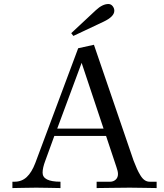

<svg xmlns="http://www.w3.org/2000/svg" viewBox="-20 -954 833 975"><path d="M341.8 -785.6 466.8 -902.3Q500.5 -933.6 530.3 -933.6Q543.5 -933.6 552 -922.9Q560.5 -912.1 560.5 -899.4Q560.5 -869.6 505.9 -843.8L352.5 -771.5ZM43 1V-31.2H53.7Q90.3 -31.2 115.7 -54.9Q141.1 -78.6 159.2 -126L377 -709L457 -726.6L658.2 -138.7Q668.9 -111.8 675.5 -96.7Q682.1 -81.5 692.6 -64.2Q703.1 -46.9 714.6 -39.1Q726.1 -31.2 740.2 -31.2H775.4V1Q766.1 1 714.4 0Q662.6 -1 638.7 -1Q614.7 -1 547.4 0Q480 1 470.7 1V-31.2H539.1Q555.7 -31.2 567.4 -41.7Q579.1 -52.2 579.1 -70.3Q579.1 -84 571.3 -105.5L518.6 -263.7H255.9L210 -137.7Q196.3 -101.6 196.3 -77.1Q196.3 -31.2 287.1 -31.2V1Q284.2 1 234.4 0Q184.6 -1 164.1 -1Q143.6 -1 94.7 0Q45.9 1 43 1ZM270.5 -300.8H505.9L394.5 -634.8Z"/></svg>

Font: Theano Old Style
Style: Regular
Weight: 400
Designer: Alexey Kryukov
Version: Version 2.00